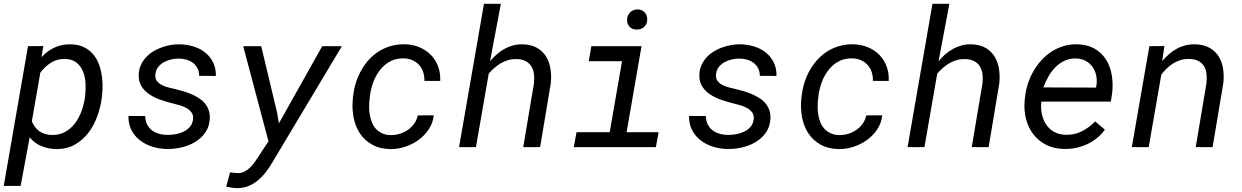

<svg xmlns="http://www.w3.org/2000/svg" viewBox="-24 -770 6500 1005"><path d="M509.3 -261.7Q503.4 -212.9 486.1 -163.8Q468.8 -114.7 439.2 -75.7Q409.7 -36.6 367.2 -12.7Q324.7 11.2 268.6 10.3Q228.5 9.3 192.9 -5.1Q157.2 -19.5 131.3 -51.3L84 203.1H-4.4L122.6 -528.3L202.6 -528.8L193.4 -470.7Q224.1 -504.4 262.5 -521.7Q300.8 -539.1 347.2 -538.1Q383.3 -537.1 410.2 -525.4Q437 -513.7 456.3 -493.9Q475.6 -474.1 487.5 -448.2Q499.5 -422.4 505.6 -393.1Q511.7 -363.8 512.7 -332.8Q513.7 -301.8 510.3 -272ZM421.9 -272Q425.3 -301.8 423.6 -334.7Q421.9 -367.7 410.6 -395.5Q399.4 -423.3 377 -441.9Q354.5 -460.4 316.4 -461.4Q274.9 -462.4 243.2 -442.1Q211.4 -421.9 187 -389.6L142.6 -134.3Q171.9 -65.9 246.6 -63.5Q287.6 -62.5 318.1 -80.1Q348.6 -97.7 369.9 -126.5Q391.1 -155.3 403.6 -190.9Q416 -226.6 420.9 -261.7Z M986.3 -143.6Q989.3 -166 979 -180.7Q968.8 -195.3 951.9 -204.6Q935.1 -213.9 915 -219.5Q895 -225.1 878.9 -229Q849.6 -236.3 817.9 -247.1Q786.1 -257.8 759.8 -274.9Q733.4 -292 717 -317.6Q700.7 -343.3 702.1 -379.9Q703.1 -406.7 713.1 -429Q723.1 -451.2 739.3 -469Q755.4 -486.8 776.6 -500Q797.9 -513.2 821.5 -521.7Q845.2 -530.3 869.9 -534.4Q894.5 -538.6 918.5 -538.1Q955.6 -537.1 990 -526.4Q1024.4 -515.6 1050.3 -494.9Q1076.2 -474.1 1091.3 -443.6Q1106.4 -413.1 1106 -372.6L1018.6 -373Q1018.6 -395 1010.3 -411.6Q1002 -428.2 987.5 -439.7Q973.1 -451.2 954.3 -457Q935.5 -462.9 915 -463.4Q895.5 -463.9 874.8 -459.5Q854 -455.1 835.9 -445.6Q817.9 -436 805.2 -420.7Q792.5 -405.3 789.6 -383.3Q786.6 -361.3 796.6 -347.4Q806.6 -333.5 822.8 -325.2Q838.9 -316.9 858.2 -312Q877.4 -307.1 893.6 -303.7Q913.6 -298.8 935.1 -292.5Q956.5 -286.1 977.1 -277.3Q997.6 -268.6 1015.9 -257.1Q1034.2 -245.6 1047.4 -230.2Q1060.5 -214.8 1067.9 -194.8Q1075.2 -174.8 1074.2 -149.9Q1072.3 -107.4 1050.8 -76.7Q1029.3 -45.9 997.1 -26.6Q964.8 -7.3 925.8 1.7Q886.7 10.7 849.6 9.8Q810.5 9.3 774.2 -2Q737.8 -13.2 709.5 -34.9Q681.2 -56.6 664.3 -88.6Q647.5 -120.6 648.4 -163.1L736.3 -162.6Q736.8 -137.2 746.1 -118.7Q755.4 -100.1 771 -88.1Q786.6 -76.2 807.6 -70.1Q828.6 -64 852.5 -64Q872.1 -63.5 894 -67.4Q916 -71.3 935.5 -80.3Q955.1 -89.4 969 -105Q982.9 -120.6 986.3 -143.6Z M1425.8 -183.1 1436 -124.5 1662.6 -528.3H1765.6L1400.4 82Q1385.7 107.4 1367.2 131.3Q1348.6 155.3 1325.9 174.1Q1303.2 192.9 1276.1 203.9Q1249 214.8 1217.3 214.8Q1203.1 214.8 1188.7 212.2Q1174.3 209.5 1160.2 207L1180.2 132.3Q1190.9 133.3 1201.7 134.8Q1212.4 136.2 1222.7 136.2Q1241.7 135.7 1257.8 127Q1273.9 118.2 1287.1 105Q1300.3 91.8 1311 75.9Q1321.8 60.1 1331.1 45.9L1381.3 -30.3L1249 -528.3H1343.3Z M2021 -63Q2044.9 -62.5 2068.4 -69.6Q2091.8 -76.7 2111.1 -90.1Q2130.4 -103.5 2144 -122.8Q2157.7 -142.1 2163.1 -166L2246.6 -166.5Q2242.2 -126 2220.2 -93Q2198.2 -60.1 2166 -36.9Q2133.8 -13.7 2094.7 -1.2Q2055.7 11.2 2017.1 10.3Q1961.4 8.8 1922.4 -13.7Q1883.3 -36.1 1859.4 -72.5Q1835.4 -108.9 1826.7 -155.8Q1817.9 -202.6 1822.8 -252.4L1825.2 -273.4Q1829.6 -309.1 1840.8 -342.8Q1852.1 -376.5 1869.4 -406.2Q1886.7 -436 1909.9 -460.7Q1933.1 -485.4 1961.9 -502.9Q1990.7 -520.5 2024.4 -529.8Q2058.1 -539.1 2096.2 -538.1Q2137.2 -537.1 2171.9 -522.5Q2206.5 -507.8 2231.2 -482.7Q2255.9 -457.5 2269 -422.6Q2282.2 -387.7 2280.3 -346.2L2197.3 -346.7Q2198.2 -371.1 2191.4 -392.1Q2184.6 -413.1 2170.7 -429Q2156.7 -444.8 2136.7 -454.1Q2116.7 -463.4 2091.3 -464.4Q2050.8 -465.8 2019.8 -449.5Q1988.8 -433.1 1966.8 -405.8Q1944.8 -378.4 1931.4 -343.8Q1918 -309.1 1913.1 -273.4L1910.6 -252.9Q1908.2 -231.9 1908.2 -210Q1908.2 -188 1911.9 -167.2Q1915.5 -146.5 1923.3 -127.7Q1931.2 -108.9 1944.3 -95Q1957.5 -81.1 1976.3 -72.3Q1995.1 -63.5 2021 -63Z M2541 -449.2Q2557.1 -468.8 2575.9 -485.4Q2594.7 -502 2616 -513.7Q2637.2 -525.4 2660.9 -532Q2684.6 -538.6 2710.9 -538.1Q2755.9 -537.1 2786.1 -520Q2816.4 -502.9 2834 -474.6Q2851.6 -446.3 2857.4 -409.4Q2863.3 -372.6 2858.9 -332.5L2803.2 0H2714.8L2771 -334Q2773.9 -359.9 2771 -382.6Q2768.1 -405.3 2757.3 -422.6Q2746.6 -439.9 2727.8 -450Q2709 -460 2680.2 -460.9Q2657.7 -461.4 2637.5 -455.8Q2617.2 -450.2 2598.9 -439.7Q2580.6 -429.2 2564.2 -415Q2547.9 -400.9 2534.2 -384.3L2467.3 0H2378.9L2509.3 -750H2597.7Z M3071.3 -528.3H3334L3255.9 -78.1H3423.3L3409.2 0H2979.5L2993.7 -78.1H3167.5L3231.9 -449.7H3057.6ZM3258.3 -665.5Q3258.8 -689 3273.4 -704.3Q3288.1 -719.7 3311.5 -720.7Q3323.2 -721.2 3332.8 -717.3Q3342.3 -713.4 3349.4 -706.5Q3356.4 -699.7 3360.1 -689.9Q3363.8 -680.2 3363.8 -668.5Q3363.8 -645 3349.1 -630.6Q3334.5 -616.2 3311 -615.2Q3288.1 -614.3 3273.2 -628.2Q3258.3 -642.1 3258.3 -665.5Z M3920.9 -143.6Q3923.8 -166 3913.6 -180.7Q3903.3 -195.3 3886.5 -204.6Q3869.6 -213.9 3849.6 -219.5Q3829.6 -225.1 3813.5 -229Q3784.2 -236.3 3752.4 -247.1Q3720.7 -257.8 3694.3 -274.9Q3668 -292 3651.6 -317.6Q3635.3 -343.3 3636.7 -379.9Q3637.7 -406.7 3647.7 -429Q3657.7 -451.2 3673.8 -469Q3689.9 -486.8 3711.2 -500Q3732.4 -513.2 3756.1 -521.7Q3779.8 -530.3 3804.4 -534.4Q3829.1 -538.6 3853 -538.1Q3890.1 -537.1 3924.6 -526.4Q3959 -515.6 3984.9 -494.9Q4010.7 -474.1 4025.9 -443.6Q4041 -413.1 4040.5 -372.6L3953.1 -373Q3953.1 -395 3944.8 -411.6Q3936.5 -428.2 3922.1 -439.7Q3907.7 -451.2 3888.9 -457Q3870.1 -462.9 3849.6 -463.4Q3830.1 -463.9 3809.3 -459.5Q3788.6 -455.1 3770.5 -445.6Q3752.4 -436 3739.7 -420.7Q3727.1 -405.3 3724.1 -383.3Q3721.2 -361.3 3731.2 -347.4Q3741.2 -333.5 3757.3 -325.2Q3773.4 -316.9 3792.7 -312Q3812 -307.1 3828.1 -303.7Q3848.1 -298.8 3869.6 -292.5Q3891.1 -286.1 3911.6 -277.3Q3932.1 -268.6 3950.4 -257.1Q3968.8 -245.6 3981.9 -230.2Q3995.1 -214.8 4002.4 -194.8Q4009.8 -174.8 4008.8 -149.9Q4006.8 -107.4 3985.4 -76.7Q3963.9 -45.9 3931.6 -26.6Q3899.4 -7.3 3860.4 1.7Q3821.3 10.7 3784.2 9.8Q3745.1 9.3 3708.7 -2Q3672.4 -13.2 3644 -34.9Q3615.7 -56.6 3598.9 -88.6Q3582 -120.6 3583 -163.1L3670.9 -162.6Q3671.4 -137.2 3680.7 -118.7Q3689.9 -100.1 3705.6 -88.1Q3721.2 -76.2 3742.2 -70.1Q3763.2 -64 3787.1 -64Q3806.6 -63.5 3828.6 -67.4Q3850.6 -71.3 3870.1 -80.3Q3889.6 -89.4 3903.6 -105Q3917.5 -120.6 3920.9 -143.6Z M4368.7 -63Q4392.6 -62.5 4416 -69.6Q4439.5 -76.7 4458.7 -90.1Q4478 -103.5 4491.7 -122.8Q4505.4 -142.1 4510.7 -166L4594.2 -166.5Q4589.8 -126 4567.9 -93Q4545.9 -60.1 4513.7 -36.9Q4481.4 -13.7 4442.4 -1.2Q4403.3 11.2 4364.7 10.3Q4309.1 8.8 4270 -13.7Q4231 -36.1 4207 -72.5Q4183.1 -108.9 4174.3 -155.8Q4165.5 -202.6 4170.4 -252.4L4172.9 -273.4Q4177.2 -309.1 4188.5 -342.8Q4199.7 -376.5 4217 -406.2Q4234.4 -436 4257.6 -460.7Q4280.8 -485.4 4309.6 -502.9Q4338.4 -520.5 4372.1 -529.8Q4405.8 -539.1 4443.8 -538.1Q4484.9 -537.1 4519.5 -522.5Q4554.2 -507.8 4578.9 -482.7Q4603.5 -457.5 4616.7 -422.6Q4629.9 -387.7 4627.9 -346.2L4544.9 -346.7Q4545.9 -371.1 4539.1 -392.1Q4532.2 -413.1 4518.3 -429Q4504.4 -444.8 4484.4 -454.1Q4464.4 -463.4 4439 -464.4Q4398.4 -465.8 4367.4 -449.5Q4336.4 -433.1 4314.5 -405.8Q4292.5 -378.4 4279.1 -343.8Q4265.6 -309.1 4260.7 -273.4L4258.3 -252.9Q4255.9 -231.9 4255.9 -210Q4255.9 -188 4259.5 -167.2Q4263.2 -146.5 4271 -127.7Q4278.8 -108.9 4292 -95Q4305.2 -81.1 4324 -72.3Q4342.8 -63.5 4368.7 -63Z M4888.7 -449.2Q4904.8 -468.8 4923.6 -485.4Q4942.4 -502 4963.6 -513.7Q4984.9 -525.4 5008.5 -532Q5032.2 -538.6 5058.6 -538.1Q5103.5 -537.1 5133.8 -520Q5164.1 -502.9 5181.6 -474.6Q5199.2 -446.3 5205.1 -409.4Q5210.9 -372.6 5206.5 -332.5L5150.9 0H5062.5L5118.7 -334Q5121.6 -359.9 5118.7 -382.6Q5115.7 -405.3 5105 -422.6Q5094.2 -439.9 5075.4 -450Q5056.6 -460 5027.8 -460.9Q5005.4 -461.4 4985.1 -455.8Q4964.8 -450.2 4946.5 -439.7Q4928.2 -429.2 4911.9 -415Q4895.5 -400.9 4881.8 -384.3L4814.9 0H4726.6L4856.9 -750H4945.3Z M5545.9 9.8Q5492.2 8.8 5451.4 -12.2Q5410.6 -33.2 5384.3 -67.9Q5357.9 -102.5 5346.4 -147.9Q5335 -193.4 5339.4 -244.1L5341.8 -265.1Q5345.7 -299.8 5356.9 -333.7Q5368.2 -367.7 5386 -398.4Q5403.8 -429.2 5427.5 -455.1Q5451.2 -481 5480.2 -499.8Q5509.3 -518.6 5543.2 -528.8Q5577.1 -539.1 5614.7 -538.1Q5669.4 -536.6 5707 -514.4Q5744.6 -492.2 5766.6 -456.1Q5788.6 -419.9 5795.9 -373.8Q5803.2 -327.6 5796.9 -278.8L5790.5 -238.3H5426.8Q5422.9 -206.1 5429 -175.3Q5435.1 -144.5 5450.7 -120.1Q5466.3 -95.7 5492.2 -80.6Q5518.1 -65.4 5553.7 -64.5Q5599.6 -63 5638.4 -82.5Q5677.2 -102.1 5708.5 -134.3L5759.3 -91.3Q5741.2 -65.9 5717 -46.6Q5692.9 -27.3 5665 -14.6Q5637.2 -2 5606.9 4.2Q5576.7 10.3 5545.9 9.8ZM5610.4 -463.9Q5576.2 -465.3 5548.8 -452.4Q5521.5 -439.5 5500.2 -418Q5479 -396.5 5463.4 -368.7Q5447.8 -340.8 5437.5 -312.5L5712.9 -311.5L5714.8 -320.3Q5719.2 -347.2 5714.4 -372.6Q5709.5 -397.9 5695.8 -418Q5682.1 -438 5660.6 -450.4Q5639.2 -462.9 5610.4 -463.9Z M6070.8 -528.8 6059.6 -450.2Q6075.7 -469.7 6094.7 -486.3Q6113.8 -502.9 6135.3 -514.6Q6156.7 -526.4 6180.7 -532.5Q6204.6 -538.6 6231 -538.1Q6275.4 -537.1 6305.7 -520.5Q6335.9 -503.9 6353.8 -476.3Q6371.6 -448.7 6377.7 -412.1Q6383.8 -375.5 6379.4 -335.4L6323.2 0H6234.9L6291 -334Q6293.9 -360.8 6291.3 -383.8Q6288.6 -406.7 6278.1 -423.8Q6267.6 -440.9 6248.5 -450.9Q6229.5 -460.9 6200.2 -461.4Q6177.2 -461.9 6156.5 -455.8Q6135.7 -449.7 6117.7 -438.7Q6099.6 -427.7 6083.7 -412.4Q6067.9 -397 6054.7 -379.4L5988.8 0H5900.4L5992.2 -528.3Z"/></svg>

Font: TypoPRO Roboto Mono
Style: Italic
Weight: 400
Designer: Google
Version: Version 2.000986; 2015; ttfautohint (v1.3)